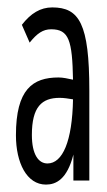

<svg xmlns="http://www.w3.org/2000/svg" viewBox="-20 -487 290 518"><path d="M104 11C131 11 161 -3 178 -70V0H221V-243C221 -423 194 -467 121 -467C89 -467 63 -451 39 -420L60 -372C80 -397 96 -408 118 -408C166 -408 175 -378 177 -272C163 -275 150 -278 138 -278C68 -278 23 -246 23 -122C23 -48 52 11 104 11ZM66 -123C66 -199 93 -223 141 -223C152 -223 165 -221 177 -219C175 -106 149 -46 108 -46C84 -46 66 -70 66 -123Z"/></svg>

Font: Inconsolata UltraCondensed Thin
Style: Regular
Weight: 100
Width: 1
Monospace: yes
Designer: Raph Levien, Cyreal, Brenton Simpson
Foundry: Raph Levien, Cyreal, Google
Version: Version 3.100